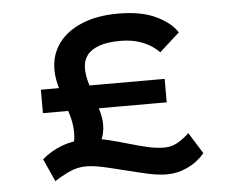

<svg xmlns="http://www.w3.org/2000/svg" viewBox="-52 -774 1054 856"><g transform="rotate(-5 475.0 -345.5)"><path d="M300 -53 208 -74Q222 -82 235 -99.5Q248 -117 256.5 -143Q265 -169 265 -199Q265 -219 262 -239.5Q259 -260 253 -280Q247 -300 241.5 -318Q236 -336 231 -351Q224 -375 217 -397.5Q210 -420 206 -442.5Q202 -465 202 -487Q202 -554 238.5 -604.5Q275 -655 343.5 -683.5Q412 -712 506 -712Q610 -712 675.5 -680.5Q741 -649 769 -605L679 -524Q657 -546 630.5 -560.5Q604 -575 573 -582.5Q542 -590 504 -590Q447 -590 410 -576.5Q373 -563 355.5 -539Q338 -515 338 -482Q338 -452 347 -420Q356 -388 367 -354Q379 -318 388 -285.5Q397 -253 397 -226Q397 -187 382.5 -155Q368 -123 346 -98Q324 -73 300 -53ZM663 21Q623 21 576 10.5Q529 0 482 -12Q449 -20 417 -28Q385 -36 357 -41Q329 -46 305 -46Q264 -46 225.5 -27.5Q187 -9 163 8L117 -94Q156 -128 206.5 -147Q257 -166 319 -166Q366 -166 412.5 -154.5Q459 -143 503 -130Q544 -118 584 -108.5Q624 -99 661 -99Q695 -99 724 -117Q753 -135 772 -154L831 -59Q799 -21 754 0Q709 21 663 21ZM134 -299V-404H688V-299Z"/></g></svg>

Font: Lexend Zetta Medium
Style: Regular
Weight: 500
Designer: Bonnie Shaver-Troup, Thomas Jockin
Foundry: Lexend
Version: Version 1.007